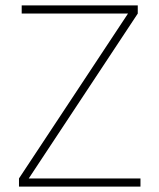

<svg xmlns="http://www.w3.org/2000/svg" viewBox="-20 -688 588 708"><path d="M50 0V-30L452 -638H60V-668H488V-638L86 -30H498V0Z"/></svg>

Font: Gantari Thin
Style: Regular
Weight: 250
Designer: Anugrah Pasau
Foundry: Lafontype
Version: Version 1.000